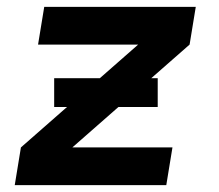

<svg xmlns="http://www.w3.org/2000/svg" viewBox="-20 -540 640 560"><path d="M23 0 41 -110 383 -410H91L109 -520H551L533 -410L191 -110H483L465 0ZM440 -228H138V-312H440Z"/></svg>

Font: Iosevka Extrabold Extended
Style: Italic
Weight: 800
Width: 7
Italic angle: -9°
Monospace: yes
Designer: Belleve Invis
Foundry: Belleve Invis
Version: Version 32.5.0; ttfautohint (v1.8.4)